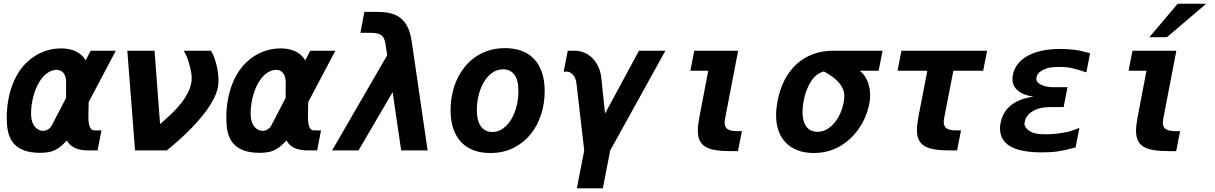

<svg xmlns="http://www.w3.org/2000/svg" viewBox="-20 -825 6663 1053"><path d="M465.3 0Q387.2 0 356 -41Q348.6 -51.3 347.7 -55.2Q338.9 -46.4 332.3 -39.8Q325.7 -33.2 319.8 -27.8Q314 -22.5 307.9 -18.1Q301.8 -13.7 293.9 -8.8Q272 4.4 249.5 8.8Q227.1 13.2 200.7 13.2Q173.3 13.2 148.9 9.3Q124.5 5.4 104 -3.4Q83.5 -12.2 67.4 -26.1Q51.3 -40 40 -60.1Q27.8 -82 22.5 -110.8Q17.1 -139.6 17.1 -179.2Q17.1 -224.6 23.9 -267.6Q30.8 -310.5 44.2 -349.1Q57.6 -387.7 77.6 -421.1Q97.7 -454.6 124 -480.5Q146 -502 169.9 -517.1Q193.8 -532.2 218.3 -541.7Q242.7 -551.3 267.1 -555.4Q291.5 -559.6 314.5 -559.6Q361.8 -559.6 396.7 -543Q431.6 -526.4 449.7 -494.1L477.5 -546.9H615.2L466.3 -265.1L464.8 -190.4Q463.4 -109.9 496.6 -109.9H536.6L515.1 0ZM342.3 -287.6 342.8 -367.2Q343.3 -406.2 328.6 -424.1Q314 -441.9 290 -441.9Q271 -441.9 250 -430.9Q229 -419.9 210.4 -397Q195.8 -378.9 184.6 -355.5Q173.3 -332 165.8 -306.6Q158.2 -281.2 154.3 -255.1Q150.4 -229 150.4 -205.6Q150.4 -183.6 153.3 -169.7Q156.2 -155.8 161.1 -146Q170.4 -127 185.5 -117.2Q200.7 -107.4 216.3 -107.4Q230.5 -107.4 243.7 -115.5Q256.8 -123.5 265.1 -139.2Z M678.2 -546.9H827.6L857.9 -144Q895 -176.3 924.3 -204.8Q953.6 -233.4 974.9 -260.7Q996.1 -288.1 1009.5 -314.5Q1022.9 -340.8 1028.8 -368.7Q1030.3 -375.5 1030.8 -382.1Q1031.2 -388.7 1031.2 -397Q1031.2 -404.8 1030.8 -410.6Q1030.3 -416.5 1028.8 -425.3Q1023.9 -456.5 1013.2 -489.7Q1002.4 -522.9 987.3 -546.9H1137.2Q1147.5 -529.8 1155 -509.3Q1162.6 -488.8 1167.7 -467.5Q1172.9 -446.3 1175.5 -425.3Q1178.2 -404.3 1178.2 -385.3Q1178.2 -365.2 1175.3 -349.1Q1169.9 -318.8 1153.8 -286.4Q1137.7 -253.9 1114.5 -221.7Q1091.3 -189.5 1063.2 -158Q1035.2 -126.5 1005.6 -97.9Q976.1 -69.3 947.3 -44.2Q918.5 -19 894.5 0H720.7Z M1669.4 0Q1591.3 0 1560.1 -41Q1552.7 -51.3 1551.8 -55.2Q1543 -46.4 1536.4 -39.8Q1529.8 -33.2 1523.9 -27.8Q1518.1 -22.5 1512 -18.1Q1505.9 -13.7 1498 -8.8Q1476.1 4.4 1453.6 8.8Q1431.2 13.2 1404.8 13.2Q1377.4 13.2 1353 9.3Q1328.6 5.4 1308.1 -3.4Q1287.6 -12.2 1271.5 -26.1Q1255.4 -40 1244.1 -60.1Q1231.9 -82 1226.6 -110.8Q1221.2 -139.6 1221.2 -179.2Q1221.2 -224.6 1228 -267.6Q1234.9 -310.5 1248.3 -349.1Q1261.7 -387.7 1281.7 -421.1Q1301.8 -454.6 1328.1 -480.5Q1350.1 -502 1374 -517.1Q1397.9 -532.2 1422.4 -541.7Q1446.8 -551.3 1471.2 -555.4Q1495.6 -559.6 1518.6 -559.6Q1565.9 -559.6 1600.8 -543Q1635.7 -526.4 1653.8 -494.1L1681.6 -546.9H1819.3L1670.4 -265.1L1668.9 -190.4Q1667.5 -109.9 1700.7 -109.9H1740.7L1719.2 0ZM1546.4 -287.6 1546.9 -367.2Q1547.4 -406.2 1532.7 -424.1Q1518.1 -441.9 1494.1 -441.9Q1475.1 -441.9 1454.1 -430.9Q1433.1 -419.9 1414.6 -397Q1399.9 -378.9 1388.7 -355.5Q1377.4 -332 1369.9 -306.6Q1362.3 -281.2 1358.4 -255.1Q1354.5 -229 1354.5 -205.6Q1354.5 -183.6 1357.4 -169.7Q1360.4 -155.8 1365.2 -146Q1374.5 -127 1389.6 -117.2Q1404.8 -107.4 1420.4 -107.4Q1434.6 -107.4 1447.8 -115.5Q1460.9 -123.5 1469.2 -139.2Z M2103.5 -522 2094.7 -580.1Q2091.8 -598.1 2087.2 -610.6Q2082.5 -623 2073.2 -630.6Q2064 -638.2 2049.1 -641.6Q2034.2 -645 2011.2 -645H1956.5L1978.5 -759.8H2051.8Q2097.7 -759.8 2130.1 -749.8Q2162.6 -739.7 2184.6 -719.2Q2206.5 -698.7 2219.5 -668Q2232.4 -637.2 2238.3 -595.7L2325.2 0H2180.2L2133.3 -319.8L1946.3 0H1801.3Z M2668.5 14.2Q2618.2 14.2 2577.9 -0.7Q2537.6 -15.6 2509.5 -45.2Q2481.4 -74.7 2466.3 -118.9Q2451.2 -163.1 2451.2 -221.7Q2451.2 -266.1 2460 -308.6Q2468.8 -351.1 2486.1 -388.7Q2503.4 -426.3 2528.8 -458Q2554.2 -489.7 2587.4 -512.7Q2620.6 -535.6 2661.4 -548.3Q2702.1 -561 2750 -561Q2800.3 -561 2840.6 -546.1Q2880.9 -531.2 2908.9 -501.7Q2937 -472.2 2952.1 -428Q2967.3 -383.8 2967.3 -324.7Q2967.3 -257.8 2947.5 -196.5Q2927.7 -135.3 2889.6 -88.4Q2851.6 -41.5 2795.9 -13.7Q2740.2 14.2 2668.5 14.2ZM2680.2 -101.1Q2712.9 -101.1 2739.5 -120.6Q2766.1 -140.1 2784.7 -171.6Q2803.2 -203.1 2813.2 -243.2Q2823.2 -283.2 2823.2 -324.2Q2823.2 -386.7 2800.8 -415.8Q2778.3 -444.8 2739.7 -444.8Q2705.1 -444.8 2678 -424.8Q2650.9 -404.8 2632.6 -372.8Q2614.3 -340.8 2604.7 -301.3Q2595.2 -261.7 2595.2 -222.7Q2595.2 -160.2 2618.4 -130.6Q2641.6 -101.1 2680.2 -101.1Z M3184.1 0 3141.6 -367.2Q3139.2 -385.7 3133.8 -397.7Q3128.4 -409.7 3119.6 -418Q3113.8 -423.3 3106.2 -427.7Q3098.6 -432.1 3091.8 -432.1H3071.3L3093.8 -546.9H3132.8Q3159.2 -546.9 3183.8 -536.6Q3208.5 -526.4 3228.3 -507.1Q3248 -487.8 3261.2 -459.5Q3274.4 -431.2 3278.3 -394.5L3298.3 -202.1L3484.4 -546.9H3629.4L3326.7 0L3286.1 208H3143.6Z M3989.3 3.9Q3939.9 3.9 3905.5 -1.5Q3871.1 -6.8 3849.1 -20Q3827.1 -33.2 3817.1 -54.7Q3807.1 -76.2 3807.1 -108.4Q3807.1 -124 3809.3 -141.8Q3811.5 -159.7 3815.4 -181.2L3864.3 -437H3766.1L3787.6 -546.9H4028.3L3956.5 -174.3Q3955.6 -168.5 3954.8 -163.3Q3954.1 -158.2 3954.1 -152.8Q3954.1 -127.9 3970.2 -116.9Q3986.3 -106 4020.5 -106H4048.8L4027.3 3.9H3989.3Z M4443.4 14.2Q4394 14.2 4355.5 -0.2Q4316.9 -14.6 4290.5 -41.5Q4264.2 -68.4 4250.2 -106.9Q4236.3 -145.5 4236.3 -193.8Q4236.3 -212.9 4238.5 -232.4Q4240.7 -252 4244.6 -272.9Q4256.8 -335.9 4283.2 -386.7Q4309.6 -437.5 4348.6 -473.1Q4387.7 -508.8 4438.5 -527.8Q4489.3 -546.9 4550.8 -546.9H4820.3L4798.8 -437H4695.8Q4725.1 -412.1 4738.5 -377.7Q4752 -343.3 4752 -303.2Q4752 -272.5 4744.1 -240Q4736.3 -207.5 4722.2 -176Q4708 -144.5 4687.5 -115.7Q4667 -86.9 4641.6 -63.5Q4558.1 14.2 4443.4 14.2ZM4463.4 -102.1Q4493.7 -102.1 4519 -118.4Q4544.4 -134.8 4563 -159.9Q4581.5 -185.1 4593.3 -215.3Q4605 -245.6 4608.4 -272.9Q4609.4 -278.8 4609.9 -287.1Q4610.4 -295.4 4610.4 -300.8Q4610.4 -328.6 4593.5 -354.7Q4576.7 -380.9 4544.9 -404.3Q4533.7 -412.6 4521 -420.4Q4508.3 -428.2 4498.5 -433.1Q4479 -427.7 4465.3 -418.5Q4451.7 -409.2 4440.9 -396.5Q4427.2 -380.4 4416.3 -358.4Q4405.3 -336.4 4397.5 -311.8Q4389.6 -287.1 4385.5 -261.2Q4381.3 -235.4 4381.3 -211.4Q4381.3 -192.9 4384 -176.5Q4386.7 -160.2 4392.6 -147.5Q4402.8 -124.5 4420.9 -113.3Q4439 -102.1 4463.4 -102.1Z M5190.9 0Q5141.6 0 5107.2 -5.4Q5072.8 -10.7 5050.8 -23.9Q5028.8 -37.1 5018.8 -58.6Q5008.8 -80.1 5008.8 -112.3Q5008.8 -127.9 5011 -145.8Q5013.2 -163.6 5017.1 -185.1L5065.9 -437H4902.3L4923.8 -546.9H5393.6L5372.1 -437H5208.5L5158.2 -178.2Q5157.2 -172.4 5156.5 -167Q5155.8 -161.6 5155.8 -156.2Q5155.8 -131.3 5171.9 -120.6Q5188 -109.9 5222.2 -109.9H5250.5L5229 0H5190.9Z M5695.8 10.7Q5576.7 10.7 5520.5 -22.7Q5464.4 -56.2 5464.4 -120.1Q5464.4 -127.4 5465.1 -135.7Q5465.8 -144 5467.8 -152.3Q5480 -211.4 5524.4 -247.6Q5568.8 -283.7 5647.9 -294.9Q5591.8 -303.2 5562.3 -328.1Q5532.7 -353 5532.7 -392.1Q5532.7 -397.9 5533.4 -403.6Q5534.2 -409.2 5535.2 -415Q5541.5 -447.3 5561.8 -473.4Q5582 -499.5 5615 -518.1Q5647.9 -536.6 5693.1 -546.6Q5738.3 -556.6 5794.9 -556.6Q5836.4 -556.6 5882.8 -550.8Q5883.8 -550.3 5885.3 -550.3Q5886.7 -550.3 5887.7 -549.8Q5895 -548.8 5912.6 -544.7Q5930.2 -540.5 5958.5 -533.2L5938 -428.2L5926.3 -432.1Q5904.3 -439.5 5886.7 -444.3Q5869.1 -449.2 5853.5 -452.4Q5837.9 -455.6 5822 -456.8Q5806.2 -458 5787.6 -458Q5760.3 -458 5739.7 -454.6Q5719.2 -451.2 5700.2 -441.4L5688 -434.1Q5667.5 -420.4 5664.6 -400.4Q5664.1 -397.9 5663.8 -395.3Q5663.6 -392.6 5663.6 -390.6Q5663.6 -382.8 5669.4 -375.7Q5675.3 -368.7 5685.1 -362.8Q5711.9 -346.7 5760.7 -346.7H5834.5L5813.5 -237.8H5739.7Q5710 -237.8 5685.1 -231.7Q5660.2 -225.6 5643.6 -214.8L5633.8 -208.5Q5606 -189 5600.1 -156.7Q5598.6 -150.9 5598.6 -146.5Q5598.6 -136.2 5605.2 -126.5Q5611.8 -116.7 5623 -108.9Q5640.1 -96.7 5662.4 -92.5Q5684.6 -88.4 5713.9 -88.4Q5740.2 -88.4 5764.9 -90.8Q5789.6 -93.3 5814.9 -97.7Q5825.2 -99.6 5830.1 -100.6Q5835 -101.6 5839.4 -102.5Q5844.7 -104 5859.9 -109.1Q5875 -114.3 5899.9 -123.5L5878.9 -16.6Q5876.5 -16.1 5874.5 -15.6Q5872.6 -15.1 5870.1 -14.2Q5845.7 -7.3 5823.5 -2.4Q5801.3 2.4 5780.3 5.4Q5759.3 8.3 5738.5 9.5Q5717.8 10.7 5695.8 10.7Z M6439 -804.7H6595.7L6379.9 -621.1H6283.7ZM6392.6 3.9Q6343.3 3.9 6308.8 -1.5Q6274.4 -6.8 6252.4 -20Q6230.5 -33.2 6220.5 -54.7Q6210.4 -76.2 6210.4 -108.4Q6210.4 -124 6212.6 -141.8Q6214.8 -159.7 6218.8 -181.2L6267.6 -437H6169.4L6190.9 -546.9H6431.6L6359.9 -174.3Q6358.9 -168.5 6358.2 -163.3Q6357.4 -158.2 6357.4 -152.8Q6357.4 -127.9 6373.5 -116.9Q6389.6 -106 6423.8 -106H6452.1L6430.7 3.9Z"/></svg>

Font: Hack
Style: Bold Italic
Weight: 700
Italic angle: -11°
Monospace: yes
Designer: Christopher Simpkins
Foundry: Christopher Simpkins
Version: Version 2.017; ttfautohint (v1.4.1) -l 4 -r 80 -G 350 -x 0 -